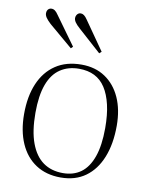

<svg xmlns="http://www.w3.org/2000/svg" viewBox="-86 -817 693 893"><g transform="rotate(10 260.5 -370.0)"><path d="M262 14Q194 14 145 -18Q96 -50 70 -109Q44 -168 44 -248Q44 -331 70 -392Q96 -453 146 -486.5Q196 -520 268 -520Q333 -520 380 -488.5Q427 -457 452.5 -400.5Q478 -344 478 -268Q478 -182 452.5 -118.5Q427 -55 379 -20.5Q331 14 262 14ZM269 -8Q319 -8 354 -33.5Q389 -59 408 -112.5Q427 -166 427 -248Q427 -311 416 -358Q405 -405 384.5 -436.5Q364 -468 333 -483.5Q302 -499 260 -499Q209 -499 171.5 -474Q134 -449 114.5 -396.5Q95 -344 95 -262Q95 -176 116 -119.5Q137 -63 175.5 -35.5Q214 -8 269 -8ZM205 -586 93 -681Q77 -696 70 -706.5Q63 -717 63 -727Q63 -734 65.5 -739.5Q68 -745 73 -748.5Q78 -752 85 -752Q94 -752 101.5 -746.5Q109 -741 117 -729L214 -595ZM339 -586 231 -683Q214 -698 207 -708.5Q200 -719 200 -728Q200 -735 203 -741Q206 -747 211 -750.5Q216 -754 223 -754Q231 -754 238.5 -748.5Q246 -743 254 -731L349 -595Z"/></g></svg>

Font: Literata 60pt ExtraLight
Style: Regular
Weight: 250
Designer: Latin by Veronika Burian and Jose Scaglione. Greek by Irene Vlachou. Cyrillic by Vera Evstafieva.
Foundry: TypeTogether
Version: Version 3.103;gftools[0.9.29]